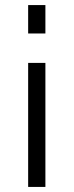

<svg xmlns="http://www.w3.org/2000/svg" viewBox="-20 -735 291 757"><path d="M91 -487H159V2H91ZM91 -715H159V-603H91Z"/></svg>

Font: Raleway
Style: Regular
Weight: 400
Designer: Matt McInerney, Pablo Impallari, Rodrigo Fuenzalida
Foundry: Matt McInerney, Pablo Impallari, Rodrigo Fuenzalida
Version: Version 1.000;PS 001.001;hotconv 1.0.56; ttfautohint (v1.5)